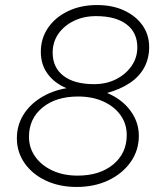

<svg xmlns="http://www.w3.org/2000/svg" viewBox="-20 -731 640 762"><path d="M284 11Q216 11 162.5 -14Q109 -39 78 -83Q47 -127 47 -182Q47 -233 72 -274Q97 -315 141.5 -343Q186 -371 244 -381Q196 -401 169 -438Q142 -475 142 -525Q142 -579 171 -621Q200 -663 250.5 -687Q301 -711 365 -711Q426 -711 472.5 -689.5Q519 -668 545.5 -630.5Q572 -593 572 -544Q572 -500 553 -464Q534 -428 496.5 -402.5Q459 -377 405 -362Q463 -338 497 -292.5Q531 -247 531 -192Q531 -134 498.5 -88Q466 -42 410.5 -15.5Q355 11 284 11ZM353 -397Q402 -397 440.5 -416.5Q479 -436 502 -469Q525 -502 525 -543Q525 -602 482 -634.5Q439 -667 361 -667Q312 -667 273 -648Q234 -629 211.5 -596.5Q189 -564 189 -522Q189 -463 232 -430Q275 -397 353 -397ZM288 -34Q376 -34 429.5 -78.5Q483 -123 483 -195Q483 -240 458 -274.5Q433 -309 389.5 -328.5Q346 -348 290 -348Q202 -348 148.5 -304Q95 -260 95 -188Q95 -144 120 -109Q145 -74 188.5 -54Q232 -34 288 -34Z"/></svg>

Font: Red Hat Mono
Style: Italic
Weight: 300
Italic angle: -12°
Monospace: yes
Designer: Pentagram, MCKL
Foundry: Pentagram, MCKL
Version: Version 1.023